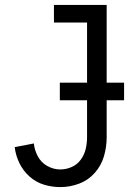

<svg xmlns="http://www.w3.org/2000/svg" viewBox="-20 -755 540 783"><path d="M226 8Q192 8 159 -2Q126 -12 100 -35.5Q74 -59 59 -90Q44 -121 40 -155L118 -170Q121 -142 134.5 -117Q148 -92 173 -78Q198 -64 226 -64Q250 -64 272.5 -74Q295 -84 309.5 -104Q324 -124 329.5 -147.5Q335 -171 335 -195V-663H200V-735H415V-195Q415 -156 404 -118Q393 -80 366.5 -50Q340 -20 302.5 -6Q265 8 226 8ZM224 -346V-418H486V-346Z"/></svg>

Font: Iosevka SS08
Style: Regular
Weight: 400
Monospace: yes
Designer: Belleve Invis
Foundry: Belleve Invis
Version: 2.1.0; ttfautohint (v1.8.2)